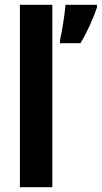

<svg xmlns="http://www.w3.org/2000/svg" viewBox="-20 -780 424 800"><path d="M198 0V-760H63V0ZM384 -749V-760H253C250 -721 238 -645 230 -613V-600H315C343 -645 368 -702 384 -749Z"/></svg>

Font: Noto Sans Armenian Condensed
Style: Regular
Weight: 400
Width: 3
Designer: Monotype Design Team
Foundry: Monotype Imaging Inc.
Version: Version 2.008